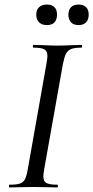

<svg xmlns="http://www.w3.org/2000/svg" viewBox="-20 -822 409 842"><path d="M102 -81 184 -544Q188 -570 188 -576Q188 -598 174.5 -605.5Q161 -613 127 -613Q124 -613 124 -619Q124 -625 127 -625L170 -624Q208 -622 230 -622Q259 -622 297 -624L337 -625Q340 -625 340 -619Q340 -613 337 -613Q307 -613 292 -607Q277 -601 269.5 -586.5Q262 -572 256 -542L174 -81Q170 -55 170 -49Q170 -27 183.5 -19.5Q197 -12 232 -12Q234 -12 234 -6Q234 0 232 0Q206 0 190 -1L126 -2L66 -1Q50 0 22 0Q19 0 19 -6Q19 -12 22 -12Q53 -12 67.5 -17Q82 -22 89.5 -36Q97 -50 102 -81ZM152 -791Q164 -802 186 -802Q208 -802 219 -790.5Q230 -779 230 -758Q230 -736 219 -724Q208 -712 186 -712Q164 -712 151.5 -724Q139 -736 139 -758Q139 -779 152 -791ZM292 -791Q303 -802 325 -802Q346 -802 357.5 -790.5Q369 -779 369 -758Q369 -736 357.5 -724Q346 -712 325 -712Q303 -712 291.5 -724Q280 -736 280 -758Q280 -779 292 -791Z"/></svg>

Font: CormorantInfant-MediumItalic
Style: Italic
Weight: 500
Italic angle: -10°
Designer: Christian Thalmann (Catharsis Fonts)
Foundry: Catharsis Fonts
Version: Version 3.303